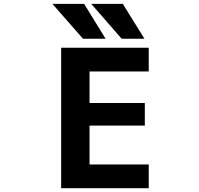

<svg xmlns="http://www.w3.org/2000/svg" viewBox="-20 -982 1040 1004"><path d="M448.2 -608.4V-443.4H737.3V-325.2H448.2V-122.1H757.8V2H299.8V-732.4H757.8V-608.4ZM622.1 -961.9 735.4 -779.3H616.2L457 -961.9ZM419.9 -961.9 532.2 -779.3H414.1L253.9 -961.9Z"/></svg>

Font: GenEi Gothic M Regular
Style: Bold
Weight: 700
Designer: o_tamon (Modified); [Source Han Sans]
Ryoko NISHIZUKA  (kana & ideographs); Paul D. Hunt (Latin, Greek & Cyrillic); Wenl
Version: Version 1.1a;Original Version 1.004